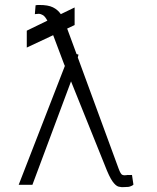

<svg xmlns="http://www.w3.org/2000/svg" viewBox="-20 -746 633 775"><path d="M281.2 -715.9V-644.9L251.1 -630.7L289.1 -527.7L296.9 -525.6L294 -514.2L458.8 -65.3Q467 -43.3 473.2 -40.5Q479.4 -37.6 487.6 -38.7Q492.9 -39.8 495.7 -39.8Q504.6 -39.1 512.8 -39.8L518.5 -1.4Q518.1 1.1 510.8 4.4Q503.6 7.8 497.2 8.5Q493.3 8.5 489.7 8.7Q486.2 8.9 483 9.2Q469.8 10.3 458.5 7.3Q447.1 4.3 433.9 -14.2Q420.8 -32.7 403.4 -78.1L266.7 -417.6L110.8 0H55.4L241.8 -479.8L238.6 -487.2L194.6 -604L88.1 -554V-622.2L171.2 -662.6Q161.9 -679.7 153.4 -684.8Q144.9 -690 136.4 -690.3Q134.6 -690 127.8 -689.6Q121.1 -689.3 120.7 -688.9Q120.7 -688.9 120.7 -688.9L123.6 -724.4Q120.4 -724.1 126.2 -725.1Q132.1 -726.2 137.8 -725.9Q174 -726.2 193.7 -716.4Q213.4 -706.7 225.5 -688.9Z"/></svg>

Font: Inter Thin BETA
Style: Regular
Weight: 100
Designer: Rasmus Andersson
Foundry: rsms
Version: Version 3.011;git-f93a4a705